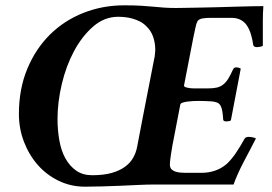

<svg xmlns="http://www.w3.org/2000/svg" viewBox="-20 -691 1023 721"><path d="M641 -661Q615 -661 595 -662.5Q575 -664 554.5 -666Q534 -668 509 -669.5Q484 -671 446 -671Q365 -671 293 -642.5Q221 -614 167.5 -561Q114 -508 82.5 -432.5Q51 -357 51 -263Q51 -208 70 -158.5Q89 -109 122 -71.5Q155 -34 200.5 -12Q246 10 299 10Q328 10 363.5 9Q399 8 434 6.5Q469 5 500 3.5Q531 2 552 2Q571 2 614 2Q657 2 704.5 2Q752 2 795 2Q838 2 857 2Q863 -15 872.5 -36.5Q882 -58 894 -81Q906 -104 918.5 -127.5Q931 -151 941 -171Q939 -173 930 -175Q921 -177 914 -177Q909 -177 905 -175.5Q901 -174 899 -171Q880 -137 864.5 -114.5Q849 -92 831 -75Q811 -58 787 -50Q763 -42 737 -42H675Q666 -42 656 -43Q646 -44 637.5 -47Q629 -50 623.5 -56Q618 -62 618 -73Q618 -82 619.5 -93Q621 -104 622.5 -114.5Q624 -125 625.5 -132.5Q627 -140 627 -142L657 -298Q658 -303 665.5 -305.5Q673 -308 683.5 -309.5Q694 -311 705.5 -311.5Q717 -312 727 -312Q740 -312 751 -311.5Q762 -311 771 -310.5Q780 -310 786.5 -308.5Q793 -307 797 -305Q800 -304 803.5 -300.5Q807 -297 810 -290.5Q813 -284 815 -272.5Q817 -261 818 -243Q818 -239 821 -237Q824 -235 829 -235Q834 -235 839.5 -236Q845 -237 847 -239L884 -433Q882 -435 877 -436.5Q872 -438 867 -438Q862 -438 859.5 -436Q857 -434 855 -430Q845 -408 836.5 -394.5Q828 -381 817.5 -373Q807 -365 793.5 -362Q780 -359 759 -359H709Q694 -359 682 -362Q670 -365 671 -370L706 -550Q711 -572 714 -587.5Q717 -603 722 -612Q725 -616 730 -618.5Q735 -621 741.5 -622Q748 -623 756 -623.5Q764 -624 772 -624H849Q870 -624 884.5 -616Q899 -608 908 -594Q917 -580 922.5 -561.5Q928 -543 931 -522Q932 -518 935.5 -516Q939 -514 944 -514Q949 -514 957 -515.5Q965 -517 967 -519Q967 -525 967 -538.5Q967 -552 967 -566.5Q967 -581 967 -594.5Q967 -608 967 -614Q967 -628 967.5 -641Q968 -654 969 -668Q955 -668 928 -667.5Q901 -667 868 -666Q835 -665 799 -664Q763 -663 731 -662.5Q699 -662 675 -661.5Q651 -661 641 -661ZM424 -628Q436 -628 450 -626.5Q464 -625 478 -621Q492 -617 505 -610.5Q518 -604 529 -593Q547 -576 555 -553Q563 -530 563 -505Q563 -503 563 -500.5Q563 -498 562.5 -495.5Q562 -493 562 -490Q562 -487 561.5 -485Q561 -483 561 -480Q561 -477 560 -475Q552 -433 540.5 -375Q529 -317 519 -265Q509 -213 502 -176.5Q495 -140 495 -140Q491 -118 480 -98.5Q469 -79 449 -64.5Q429 -50 399 -41.5Q369 -33 326 -33Q291 -33 266.5 -50Q242 -67 226 -95.5Q210 -124 203 -163Q196 -202 196 -245Q196 -307 212 -375Q228 -443 258 -499Q288 -555 330 -591.5Q372 -628 424 -628Z"/></svg>

Font: Vermiglione
Style: Italic
Weight: 400
Italic angle: -11°
Version: Version 1.105